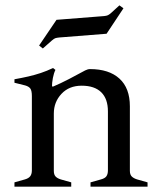

<svg xmlns="http://www.w3.org/2000/svg" viewBox="-20 -697 584 717"><path d="M318 0V-16L357 -27Q372 -31 377.5 -39Q383 -47 383 -61V-281Q383 -328 358 -352.5Q333 -377 285 -377Q238 -377 209.5 -346.5Q181 -316 181 -273L157 -374H179Q205 -385 238 -402Q271 -419 298 -434Q308 -439 316 -439Q387 -439 426 -403.5Q465 -368 465 -300V-59Q465 -45 472 -38Q479 -31 492 -27L531 -16V0ZM34 0V-16L73 -27Q87 -31 93 -39Q99 -47 99 -61V-338Q99 -358 93.5 -366Q88 -374 74 -378L34 -388V-401Q62 -406 86 -411.5Q110 -417 132.5 -424.5Q155 -432 178 -443L187 -436Q181 -424 177.5 -406Q174 -388 174 -371V-361L181 -344V-59Q181 -45 187.5 -38Q194 -31 207 -27L246 -16V0ZM140 -516 126 -527 191 -623 369 -637Q378 -638 382.5 -640Q387 -642 393 -647L426 -677L441 -666L378 -571L201 -557Q192 -556 187 -554.5Q182 -553 174 -546Z"/></svg>

Font: Ibarra Real Nova Medium
Style: Regular
Weight: 500
Designer: Jose Maria Ribagorda & Octavio Pardo
Foundry: Jose Maria Ribagorda
Version: Version 2.000